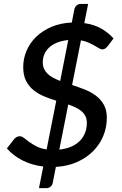

<svg xmlns="http://www.w3.org/2000/svg" viewBox="-20 -841 620 976"><path d="M327 -637.5Q293 -634 268.8 -623.8Q244.5 -613.5 228.5 -598.2Q212.5 -583 205 -564Q197.5 -545 197.5 -524Q197.5 -505 204.2 -490.8Q211 -476.5 222.8 -465.2Q234.5 -454 250.8 -445.5Q267 -437 286 -429.5ZM281.5 -80.5Q315 -84 341.2 -95.2Q367.5 -106.5 385.2 -124.2Q403 -142 412.2 -165.2Q421.5 -188.5 421.5 -216.5Q421.5 -236 414.2 -250.5Q407 -265 394.2 -275.8Q381.5 -286.5 364.2 -294.8Q347 -303 327 -310ZM528 -607Q521 -598 514.5 -594Q508 -590 499.5 -590Q492.5 -590 483 -595.8Q473.5 -601.5 460.5 -609Q447.5 -616.5 430.5 -624.2Q413.5 -632 391.5 -636L346.5 -409Q378.5 -398.5 410 -386.2Q441.5 -374 466.8 -355.2Q492 -336.5 507.5 -309.2Q523 -282 523 -242Q523 -193.5 505 -150Q487 -106.5 453.5 -72.8Q420 -39 372 -17.5Q324 4 264 7.5L248 89Q246.5 99 237.5 107.2Q228.5 115.5 216.5 115.5H178L200 5.5Q141.5 -1.5 94 -25.8Q46.5 -50 15 -86.5L52 -134Q57.5 -140.5 64.8 -144.5Q72 -148.5 80.5 -148.5Q90.5 -148.5 101.5 -139.8Q112.5 -131 128 -119.8Q143.5 -108.5 164.8 -97.2Q186 -86 217 -81.5L266 -329Q235 -338.5 204.8 -351Q174.5 -363.5 150.8 -382.5Q127 -401.5 112.5 -430Q98 -458.5 98 -500.5Q98 -543 115 -583Q132 -623 164 -654Q196 -685 241.8 -704.5Q287.5 -724 345 -726.5L358 -793.5Q360 -804.5 369 -812.8Q378 -821 390 -821H428L408.5 -723.5Q460.5 -716 496.2 -695Q532 -674 557 -645.5Z"/></svg>

Font: Lato SemiBold
Style: Italic
Weight: 600
Italic angle: -7°
Designer: Lukasz Dziedzic with Adam Twardoch and Botio Nikoltchev
Foundry: tyPoland Lukasz Dziedzic
Version: Version 2.015; 2015-08-06; http://www.latofonts.com/